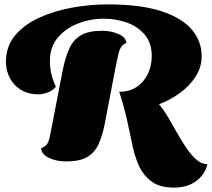

<svg xmlns="http://www.w3.org/2000/svg" viewBox="-20 -710 963 873"><path d="M772 143Q708 143 671.5 117Q635 91 615 51Q595 9 584 -41Q573 -91 560 -153.5Q547 -216 522 -293Q567 -292 600.5 -314Q634 -336 652 -373.5Q670 -411 670 -455Q670 -515 638 -552.5Q606 -590 556.5 -607.5Q507 -625 453 -625Q391 -625 334.5 -603Q278 -581 242.5 -538.5Q207 -496 207 -435Q207 -405 212.5 -378Q218 -351 234 -315Q218 -297 195.5 -289Q173 -281 156 -281Q107 -281 73.5 -302.5Q40 -324 23.5 -358Q7 -392 7 -429Q7 -498 47.5 -547.5Q88 -597 156 -628.5Q224 -660 306 -675Q388 -690 471 -690Q620 -690 714 -659Q808 -628 852.5 -575Q897 -522 897 -455Q897 -405 869.5 -362Q842 -319 798 -287Q754 -255 703 -236Q725 -210 745.5 -175Q766 -140 786.5 -103.5Q807 -67 829 -35Q851 -3 874 16.5Q897 36 923 37Q911 85 871 114Q831 143 772 143ZM280 24Q237 24 203 8Q169 -8 167 -36Q185 -43 193 -53.5Q201 -64 206 -86Q211 -108 218 -147L265 -390Q277 -450 295.5 -490Q314 -530 348.5 -550Q383 -570 444 -570Q485 -570 518.5 -555.5Q552 -541 555 -515Q540 -509 531.5 -497Q523 -485 518 -463Q513 -441 505 -402L459 -161Q448 -100 430 -58.5Q412 -17 377.5 3.5Q343 24 280 24Z"/></svg>

Font: Sansita Swashed Black
Style: Regular
Weight: 900
Designer: Pablo Cosgaya
Foundry: Omnibus-Type
Version: Version 1.003; ttfautohint (v1.8.3)